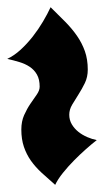

<svg xmlns="http://www.w3.org/2000/svg" viewBox="101 -616 288 532"><g transform="rotate(90 245.0 -350.0)"><path d="M491.2 -358.9Q473.6 -338.9 457.8 -321.5Q441.9 -304.2 424.3 -291.7Q406.7 -279.3 385.7 -272.2Q364.7 -265.1 337.9 -265.1Q315.4 -265.1 297.9 -272.9Q280.3 -280.8 266.4 -290.3Q252.4 -299.8 241 -307.9Q229.5 -315.9 219.2 -315.9Q198.7 -315.9 185.5 -308.3Q172.4 -300.8 164.1 -288.3Q155.8 -275.9 150.9 -259.5Q146 -243.2 142.1 -226.1Q133.3 -245.1 116.7 -263.2Q100.1 -281.2 80.1 -296.9Q60.1 -312.5 38.6 -325.2Q17.1 -337.9 -1 -346.2Q20 -367.7 39.1 -386.5Q58.1 -405.3 78.1 -419.2Q98.1 -433.1 120.8 -441.2Q143.6 -449.2 171.9 -449.2Q192.4 -449.2 209 -441.2Q225.6 -433.1 240.5 -423.6Q255.4 -414.1 269 -406Q282.7 -397.9 296.9 -397.9Q311.5 -397.9 323.5 -405Q335.4 -412.1 344.2 -423.1Q353 -434.1 358.9 -447.8Q364.7 -461.4 367.2 -474.1Q377.4 -460.9 392.3 -444.1Q407.2 -427.2 423.8 -410.9Q440.4 -394.5 458 -380.4Q475.6 -366.2 491.2 -358.9Z"/></g></svg>

Font: Spicy Rice
Style: Regular
Weight: 400
Version: Version 1.000